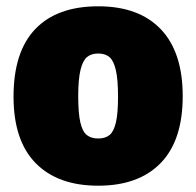

<svg xmlns="http://www.w3.org/2000/svg" viewBox="-20 -579 624 610"><path d="M23 -272Q23 -414.5 92.2 -486.8Q161.5 -559 292 -559Q421.5 -559 491 -486Q560.5 -413 560.5 -273.5Q560.5 -133 490.5 -61Q420.5 11 292 11Q163.5 11 93.2 -60.8Q23 -132.5 23 -272ZM355 -272Q355 -326.5 348 -356.5Q341 -386.5 327.5 -397.8Q314 -409 292 -409Q270 -409 256.5 -397.8Q243 -386.5 235.8 -357Q228.5 -327.5 228.5 -273.5Q228.5 -219.5 235.2 -190.2Q242 -161 255.8 -150Q269.5 -139 292 -139Q314.5 -139 328 -150Q341.5 -161 348.2 -189.8Q355 -218.5 355 -272Z"/></svg>

Font: Encode Sans SemiCondensed Black
Style: Regular
Weight: 900
Width: 4
Designer: Multiple Designers
Foundry: Impallari Type
Version: Version 2.000